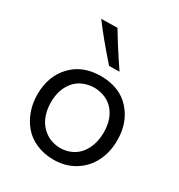

<svg xmlns="http://www.w3.org/2000/svg" viewBox="-185 -902 966 1036"><g transform="rotate(30 298.5 -383.5)"><path d="M372.6 -578.1 308.1 -577.1Q206.1 -692.4 144.5 -775.9L244.6 -777.8Q299.3 -686 372.6 -578.1ZM300.3 11.2Q240.7 11.2 192.4 -10Q144 -31.2 113.3 -67.9Q82.5 -104.5 66.2 -151.4Q49.8 -198.2 49.8 -251Q49.8 -364.3 117.4 -436Q185.1 -507.8 298.8 -507.8Q414.6 -507.8 481 -435.5Q547.4 -363.3 547.4 -251Q547.4 -177.2 517.6 -117.9Q487.8 -58.6 431.2 -23.7Q374.5 11.2 300.3 11.2ZM300.3 -61Q340.8 -62 372.3 -77.9Q403.8 -93.8 423.3 -120.1Q442.9 -146.5 452.9 -179.7Q462.9 -212.9 462.9 -251Q462.9 -334 419.9 -383.5Q377 -433.1 300.3 -436Q220.2 -433.6 177.2 -382.6Q134.3 -331.5 134.3 -251Q134.3 -200.2 151.9 -158.7Q169.4 -117.2 207.8 -89.8Q246.1 -62.5 300.3 -61Z"/></g></svg>

Font: Commissioner Flair
Style: Regular
Weight: 400
Designer: Kostas Bartsokas
Foundry: Kostas Bartsokas
Version: Version 1.000